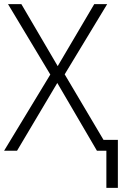

<svg xmlns="http://www.w3.org/2000/svg" viewBox="-20 -734 594 935"><path d="M498 181V0H452L259 -330L63 0H0L225 -371L19 -714H84L261 -412L439 -714H502L295 -372L484 -53H554V181Z"/></svg>

Font: Noto Sans Display Light
Style: Regular
Weight: 300
Designer: Monotype Design Team
Foundry: Monotype Imaging Inc.
Version: Version 2.003